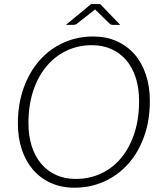

<svg xmlns="http://www.w3.org/2000/svg" viewBox="-20 -890 772 918"><path d="M696.5 -408Q696.5 -314.5 669.2 -238Q642 -161.5 593.5 -107Q545 -52.5 479 -22.5Q413 7.5 336 7.5Q274 7.5 224 -14.8Q174 -37 138.8 -77.5Q103.5 -118 84.5 -174.5Q65.5 -231 65.5 -299.5Q65.5 -392.5 93 -469.2Q120.5 -546 168.8 -600.8Q217 -655.5 282.8 -685.5Q348.5 -715.5 425 -715.5Q487.5 -715.5 537.8 -693.2Q588 -671 623.2 -630.5Q658.5 -590 677.5 -533.2Q696.5 -476.5 696.5 -408ZM645 -407Q645 -468.5 629.2 -517.8Q613.5 -567 584 -601.8Q554.5 -636.5 512.8 -655.2Q471 -674 419.5 -674Q354.5 -674 299 -648Q243.5 -622 202.8 -573.5Q162 -525 139 -456Q116 -387 116 -301Q116 -239.5 132 -190.2Q148 -141 177.5 -106.5Q207 -72 248.5 -53.2Q290 -34.5 341.5 -34.5Q407.5 -34.5 463 -60.2Q518.5 -86 559 -134.5Q599.5 -183 622.2 -251.8Q645 -320.5 645 -407ZM555 -771H519.5Q516 -771 511.8 -772.2Q507.5 -773.5 505 -776L438 -841.5Q437 -842.5 436 -843.5Q435 -844.5 434.5 -845.5Q433 -843 430.5 -841.5L347 -776Q343.5 -773.5 339 -772.2Q334.5 -771 330.5 -771H295L415.5 -870.5H459Z"/></svg>

Font: Lato Light
Style: Italic
Weight: 300
Italic angle: -7°
Designer: Lukasz Dziedzic
Foundry: Lukasz Dziedzic
Version: Version 1.104; Western+Polish opensource